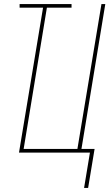

<svg xmlns="http://www.w3.org/2000/svg" viewBox="-20 -755 541 950"><path d="M396 175 425 0H74L193 -717H77V-735H334V-717H212L97 -18H363L482 -735H501L383 -18H448L416 175Z"/></svg>

Font: Iosevka SS04 Thin
Style: Italic
Weight: 100
Italic angle: -9°
Monospace: yes
Designer: Belleve Invis
Foundry: Belleve Invis
Version: Version 19.0.0; ttfautohint (v1.8.4)